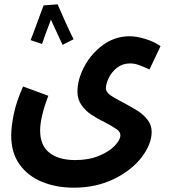

<svg xmlns="http://www.w3.org/2000/svg" viewBox="-20 -640 799 890"><path d="M87 -239 204 -196Q166 -96 166 -35Q166 34 209 68Q252 102 329 102Q391 102 438.5 82.5Q486 63 512 35.5Q538 8 538 -13Q538 -28 522 -40Q506 -52 468 -72Q428 -92 402.5 -109Q377 -126 358 -152.5Q339 -179 339 -215Q339 -271 370.5 -331Q402 -391 457.5 -431.5Q513 -472 581 -472Q613 -472 655 -459Q697 -446 724 -426L673 -318Q647 -330 625.5 -338Q604 -346 583 -346Q548 -346 522.5 -326Q497 -306 484 -278.5Q471 -251 471 -231Q471 -214 490 -200Q509 -186 552 -164Q594 -142 620 -125Q646 -108 664.5 -84Q683 -60 683 -29Q683 28 637 88.5Q591 149 508.5 189.5Q426 230 322 230Q241 230 175 203Q109 176 70.5 122Q32 68 32 -12Q32 -54 44 -112Q56 -170 87 -239ZM270 -432 238 -501Q231 -516 225.5 -528Q220 -540 216 -549Q180 -454 175 -436L122 -454Q129 -472 138 -496Q147 -520 155 -542Q175 -598 182 -615L247 -620Q262 -585 282.5 -539.5Q303 -494 321 -458Z"/></svg>

Font: Noto Sans Arabic Cond
Style: Bold
Weight: 700
Width: 3
Designer: Nadine Chahine
Foundry: Monotype Imaging Inc.
Version: Version 1.001